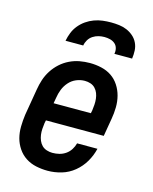

<svg xmlns="http://www.w3.org/2000/svg" viewBox="-114 -826 728 911"><g transform="rotate(15 250.0 -371.0)"><path d="M208 8Q179 8 151 2Q123 -4 100 -19Q77 -34 61.5 -57Q46 -80 39 -106.5Q32 -133 32.5 -162.5Q33 -192 37 -221L59 -351Q63 -376 71 -400.5Q79 -425 93.5 -447.5Q108 -470 128 -488Q148 -506 172 -517.5Q196 -529 221 -533.5Q246 -538 271 -538Q300 -538 328 -531.5Q356 -525 378 -510Q400 -495 415 -472Q430 -449 437 -422Q444 -395 443.5 -366Q443 -337 438 -309L423 -221H139L136 -207Q134 -192 133 -177.5Q132 -163 134 -148.5Q136 -134 141.5 -121Q147 -108 156.5 -98.5Q166 -89 180 -84.5Q194 -80 208 -80Q225 -80 241.5 -84Q258 -88 272.5 -98Q287 -108 296.5 -123Q306 -138 310 -154H410Q402 -120 384 -89Q366 -58 338 -35Q310 -12 276 -2Q242 8 208 8ZM336 -309 339 -323Q341 -338 342 -352.5Q343 -367 341.5 -381Q340 -395 335 -408Q330 -421 320.5 -431Q311 -441 297.5 -445.5Q284 -450 269 -450Q248 -450 227.5 -441.5Q207 -433 192 -416Q177 -399 169 -378.5Q161 -358 158 -337L153 -309ZM131 -610Q135 -631 143 -651Q151 -671 165 -688Q179 -705 197 -717.5Q215 -730 235.5 -737.5Q256 -745 276.5 -747.5Q297 -750 318 -750Q338 -750 358 -747.5Q378 -745 395.5 -737.5Q413 -730 427.5 -717.5Q442 -705 450.5 -687.5Q459 -670 460 -650Q461 -630 458 -610H371Q374 -624 370.5 -637.5Q367 -651 357 -659.5Q347 -668 333.5 -671.5Q320 -675 305 -675Q291 -675 276.5 -671.5Q262 -668 249 -659.5Q236 -651 228 -637.5Q220 -624 218 -610Z"/></g></svg>

Font: Iosevka Slab Semibold Oblique
Style: Regular
Weight: 600
Italic angle: -9°
Monospace: yes
Designer: Belleve Invis
Foundry: Belleve Invis
Version: Version 11.1.1; ttfautohint (v1.8.3)